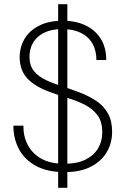

<svg xmlns="http://www.w3.org/2000/svg" viewBox="-20 -811 602 918"><path d="M258 87V-791H302V87ZM288 12Q208 12 153.5 -17Q99 -46 71.5 -96.5Q44 -147 44 -210H92Q91 -161 112 -119.5Q133 -78 176.5 -53Q220 -28 288 -28Q349 -28 389 -48Q429 -68 449 -102Q469 -136 469 -178Q469 -229 446.5 -259.5Q424 -290 387.5 -309Q351 -328 306.5 -341.5Q262 -355 219 -371Q149 -396 112 -434.5Q75 -473 74 -536Q74 -586 97.5 -625.5Q121 -665 167.5 -688.5Q214 -712 280 -712Q341 -712 388 -690Q435 -668 461.5 -626Q488 -584 488 -524H441Q441 -570 421.5 -603.5Q402 -637 365.5 -654.5Q329 -672 278 -672Q226 -672 191 -654.5Q156 -637 138.5 -607.5Q121 -578 121 -540Q121 -497 142.5 -471Q164 -445 199 -428.5Q234 -412 278 -398Q322 -384 368 -366Q411 -349 444 -326Q477 -303 496.5 -268Q516 -233 516 -180Q516 -128 491 -84.5Q466 -41 415.5 -14.5Q365 12 288 12Z"/></svg>

Font: DM Sans 18pt ExtraLight
Style: Regular
Weight: 250
Designer: Colophon Foundry, Jonny Pinhorn
Foundry: Colophon Foundry
Version: Version 4.004;gftools[0.9.30]